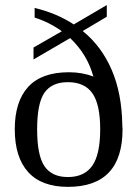

<svg xmlns="http://www.w3.org/2000/svg" viewBox="-20 -725 540 755"><path d="M111.8 -538.1 223.1 -602.1Q172.9 -638.2 116.2 -655.8V-693.8Q204.6 -672.4 270 -628.9L399.9 -705.1V-659.2L305.2 -603Q378.9 -543.5 418.9 -450.9Q459 -358.4 460.9 -233.9L461.9 -216.8Q461.9 9.8 247.1 9.8Q143.6 9.8 90.8 -48.3Q38.1 -106.4 38.1 -216.8Q38.1 -325.7 90.8 -383.3Q143.6 -440.9 251 -440.9Q304.2 -440.9 347.2 -423.8Q323.7 -510.7 255.9 -575.2L111.8 -491.2ZM374 -216.8Q374 -314.5 343.3 -358.2Q312.5 -401.9 247.1 -401.9Q183.6 -401.9 154.8 -360.4Q126 -318.8 126 -216.8Q126 -113.8 155 -71.3Q184.1 -28.8 247.1 -28.8Q311.5 -28.8 342.8 -73.2Q374 -117.7 374 -216.8Z"/></svg>

Font: Times New Roman
Style: Regular
Weight: 400
Designer: Steve Matteson
Foundry: Ascender Corporation
Version: Version 2.00.3